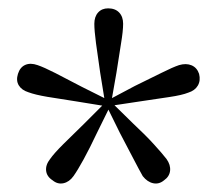

<svg xmlns="http://www.w3.org/2000/svg" viewBox="-20 -835 518 460"><path d="M232 -587 220 -661Q214 -701 210 -731.5Q206 -762 206 -778Q206 -795 215 -805Q224 -815 239 -815Q256 -815 265.5 -805Q275 -795 275 -778Q275 -761 270 -731Q265 -701 259 -661L246 -587ZM237 -580 163 -592Q123 -598 93.5 -603Q64 -608 48 -614Q32 -619 25 -630.5Q18 -642 23 -658Q28 -674 40.5 -679.5Q53 -685 70 -679Q85 -674 112.5 -660Q140 -646 176 -627L242 -594ZM245 -583 212 -516Q195 -480 180.5 -453.5Q166 -427 156 -413Q146 -399 132 -396Q118 -393 106 -403Q92 -412 90.5 -426Q89 -440 100 -454Q109 -467 131 -489Q153 -511 182 -539L234 -591ZM245 -592 299 -539Q328 -512 348.5 -489.5Q369 -467 379 -454Q389 -440 387.5 -426Q386 -412 373 -403Q361 -393 347 -396Q333 -399 322 -413Q314 -427 300 -454Q286 -481 267 -517L234 -584ZM237 -594 303 -629Q340 -647 367 -660.5Q394 -674 409 -679Q426 -684 439 -678.5Q452 -673 457 -658Q461 -642 454 -630Q447 -618 431 -613Q416 -607 385.5 -602.5Q355 -598 315 -592L242 -581Z"/></svg>

Font: Noto Serif SC ExtraLight
Style: Regular
Weight: 400
Version: Version 2.002-H1;hotconv 1.1.0;makeotfexe 2.6.0